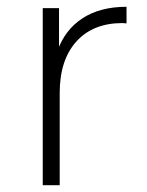

<svg xmlns="http://www.w3.org/2000/svg" viewBox="-20 -546 434 566"><path d="M106 0V-522H154V-379L149 -395Q171 -458 223 -492Q275 -526 353 -526V-477Q350 -477 347 -477.5Q344 -478 341 -478Q254 -478 205 -423.5Q156 -369 156 -272V0Z"/></svg>

Font: Montserrat Thin Light
Style: Regular
Weight: 300
Version: Version 9.000